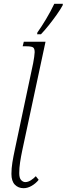

<svg xmlns="http://www.w3.org/2000/svg" viewBox="-20 -979 350 1008"><path d="M104 9Q76 9 58 -9.5Q40 -28 40 -66Q40 -95 45 -126Q50 -157 58 -194L154 -647Q157 -662 159.5 -680Q162 -698 162 -705Q162 -725 153 -730.5Q144 -736 117 -736H99L105 -760H219L97 -190Q90 -157 85.5 -127Q81 -97 81 -70Q81 -44 91 -33.5Q101 -23 113 -23Q127 -23 142 -32.5Q157 -42 168 -54L183 -35Q168 -16 146.5 -3.5Q125 9 104 9ZM175 -799 176 -808Q198 -839 222 -879Q246 -919 265 -959H310L309 -951Q297 -929 277.5 -901.5Q258 -874 236.5 -847Q215 -820 195 -799Z"/></svg>

Font: Noto Serif ExtraCondensed ExtraLight
Style: Italic
Weight: 200
Width: 2
Italic angle: -12°
Designer: Monotype Design Team
Foundry: Monotype Imaging Inc.
Version: Version 2.014; ttfautohint (v1.8.4.7-5d5b)